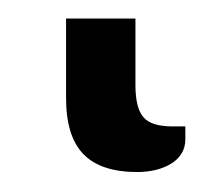

<svg xmlns="http://www.w3.org/2000/svg" viewBox="-20 16 232 202"><path d="M49.5 35.5H122.5V105.5Q122.5 129.5 130.8 139.2Q139 149 161.5 149H175V162.5Q175 171 171 177.5Q167 184 160 188.2Q153 192.5 143.8 194.8Q134.5 197 124.5 197Q86 197 67.8 178.2Q49.5 159.5 49.5 119Z"/></svg>

Font: Lato 2
Style: Regular
Weight: 500
Designer: Lukasz Dziedzic with Adam Twardoch and Botio Nikoltchev
Foundry: tyPoland Lukasz Dziedzic
Version: Version 2.015; 2015-08-06; http://www.latofonts.com/